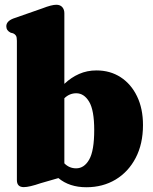

<svg xmlns="http://www.w3.org/2000/svg" viewBox="-20 -775 642 807"><path d="M250.5 -719.5V-422.5Q279 -449.5 312.5 -464.2Q346 -479 385.5 -479Q443 -479 487 -450.5Q531 -422 556 -370.2Q581 -318.5 581 -249.5Q581 -170 550.2 -111.2Q519.5 -52.5 465.8 -20.2Q412 12 343 12Q271.5 12 225.5 -26.5L151 -5Q103 11.5 80 11.5Q51 11.5 51 -18V-603.5Q51 -619 47 -625.2Q43 -631.5 35 -635L25 -637.5Q6.5 -646.5 6.5 -664.5Q6.5 -685.5 35.5 -697L158.5 -740Q197 -755 216.5 -755Q233 -755 241.8 -745Q250.5 -735 250.5 -719.5ZM300.5 -383Q272 -383 250.5 -362V-88.5Q271 -67.5 300 -67.5Q334 -67.5 355 -104.5Q376 -141.5 376 -228.5Q376 -311.5 354.8 -347.2Q333.5 -383 300.5 -383Z"/></svg>

Font: Fraunces 72pt S050 Black
Style: Regular
Weight: 900
Version: Version 1.000; ttfautohint (v1.8.3)